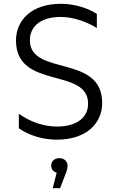

<svg xmlns="http://www.w3.org/2000/svg" viewBox="-20 -727 621 1009"><path d="M278 7C438 7 517 -82 517 -186C517 -445 137 -324 137 -516C137 -584 189 -638 299 -638C363 -638 433 -614 489 -580V-654C438 -687 367 -707 301 -707C142 -707 64 -618 64 -514C64 -254 443 -375 443 -182C443 -115 391 -62 279 -62C205 -62 134 -90 79 -129V-53C130 -16 205 7 278 7ZM257 262H296L324 188C332 170 335 156 335 143C335 122 318 104 292 104C266 104 249 121 249 143C249 162 260 176 278 180Z"/></svg>

Font: Chess Sans
Style: Regular
Weight: 400
Designer: Wolf Bōese
Foundry: Wolf Bōese
Version: Version 7.223;Glyphs 3.3 (3306)